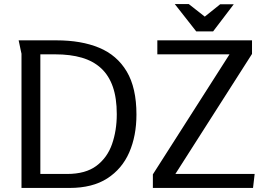

<svg xmlns="http://www.w3.org/2000/svg" viewBox="-20 -927 1310 947"><path d="M653 -362Q653 -257 617.5 -175.5Q582 -94 509 -47Q436 0 323 0H86V-662Q86 -663 82.5 -678Q79 -693 76 -709Q73 -725 72 -728H259Q381 -728 469 -691.5Q557 -655 605 -574.5Q653 -494 653 -362ZM556 -364Q556 -443 536.5 -499Q517 -555 478.5 -590.5Q440 -626 383.5 -642.5Q327 -659 252 -659H179V-69H311Q402 -69 455.5 -109Q509 -149 532.5 -216Q556 -283 556 -364ZM756 -728H1223V-661L845 -69H1236L1228 0H734V-67L1112 -659H756ZM990 -845 1066 -906H1133L1031 -772H948L842 -907H911Z"/></svg>

Font: Rosario Light
Style: Regular
Weight: 400
Version: Version 1.101; ttfautohint (v1.8.1.43-b0c9)